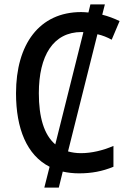

<svg xmlns="http://www.w3.org/2000/svg" viewBox="-20 -780 603 875"><path d="M182 75H248L266 2C289 7 313 10 340 10C397 10 446 1 497 -20V-115C448 -94 397 -82 349 -82C327 -82 308 -85 290 -90L424 -624C447 -619 469 -610 489 -599L525 -684C500 -696 474 -706 446 -713L458 -760H392L383 -723C372 -724 361 -725 350 -725C159 -725 53 -578 53 -355C53 -194 102 -73 206 -20ZM157 -355C157 -526 222 -634 352 -634C355 -634 358 -634 360 -633L232 -122C180 -166 157 -247 157 -355Z"/></svg>

Font: Noto Sans Mono SemiCondensed Medium
Style: Regular
Weight: 500
Width: 4
Designer: Monotype Design Team
Foundry: Monotype Imaging Inc.
Version: Version 2.014